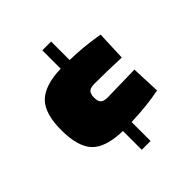

<svg xmlns="http://www.w3.org/2000/svg" viewBox="-187 -715 924 924"><g transform="rotate(-45 275.0 -252.5)"><path d="M248 86V-42Q133 -45 87 -93.5Q41 -142 41 -255.5Q41 -369 90 -416Q139 -463 248 -466V-591H308V-465Q395 -463 476 -450L500 -446L494 -296Q392 -300 311 -300Q284 -300 273.5 -289Q263 -278 263 -253.5Q263 -229 273.5 -218.5Q284 -208 311 -208L496 -212L502 -64Q419 -47 308 -43V86Z"/></g></svg>

Font: Titillium Web Black
Style: Regular
Weight: 900
Version: Version 1.002;PS 35.000;hotconv 1.0.70;makeotf.lib2.5.55311